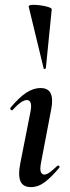

<svg xmlns="http://www.w3.org/2000/svg" viewBox="-20 -754 287 783"><path d="M106 9Q73 9 63 -16Q53 -41 63 -89L104 -297Q114 -346 89 -346Q79 -346 64.5 -336Q50 -326 32 -306Q28 -302 24 -306.5Q20 -311 23 -315Q59 -358 88 -376.5Q117 -395 145 -395Q177 -395 187 -372.5Q197 -350 189 -309L147 -89Q142 -61 147 -51.5Q152 -42 160 -42Q171 -42 184 -52Q197 -62 213 -77Q217 -81 221 -77Q225 -73 221 -69Q190 -32 163 -11.5Q136 9 106 9ZM158 -475 97 -727Q96 -733 110 -734Q124 -735 143 -732.5Q162 -730 176.5 -725.5Q191 -721 191 -716L167 -476Q167 -474 162.5 -473Q158 -472 158 -475Z"/></svg>

Font: Cormorant Garamond Light
Style: Italic
Weight: 300
Italic angle: -10°
Designer: Christian Thalmann (Catharsis Fonts)
Foundry: Catharsis Fonts
Version: Version 4.001